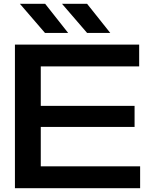

<svg xmlns="http://www.w3.org/2000/svg" viewBox="-20 -983 806 1003"><path d="M683 -430V-320H159V-430ZM193 -40 130 -114H712V0H58V-750H707V-636H130L193 -710ZM435 -963 556 -811H435L304 -963ZM216 -963 336 -811H215L84 -963Z"/></svg>

Font: Bounded
Style: Regular
Weight: 400
Designer: Vlad Churkin
Version: Version 1.0